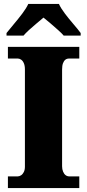

<svg xmlns="http://www.w3.org/2000/svg" viewBox="-20 -951 440 971"><path d="M20 0V-59H70Q78 -59 86.5 -64.5Q95 -70 100.5 -81Q106 -92 106 -108V-600Q106 -619 100.5 -631.5Q95 -644 86.5 -649.5Q78 -655 70 -655H20V-714H381V-655H330Q318 -655 310.5 -649Q303 -643 298.5 -631Q294 -619 294 -599V-110Q294 -95 299 -83Q304 -71 312 -65Q320 -59 330 -59H381V0ZM13 -784Q28 -803 50 -829Q72 -855 92.5 -882Q113 -909 123 -931H278Q288 -909 308.5 -882Q329 -855 351.5 -829Q374 -803 388 -784V-771H302Q294 -781 274.5 -798.5Q255 -816 234.5 -833.5Q214 -851 200 -862Q186 -850 165.5 -833Q145 -816 127 -799.5Q109 -783 99 -771H13Z"/></svg>

Font: Noto Serif Khmer SemiCondensed Black
Style: Regular
Weight: 900
Width: 4
Designer: Danh Hong and the Monotype Design Team
Foundry: Monotype Imaging Inc.
Version: Version 2.004